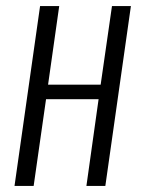

<svg xmlns="http://www.w3.org/2000/svg" viewBox="-20 -611 465 631"><path d="M27.7 0 111.7 -591H174.6L138 -332.8H310.8L348 -591H410.2L326.2 0H264L304 -284.9H131.3L90.6 0Z"/></svg>

Font: Alumni Sans SC Thin
Style: Italic
Weight: 100
Italic angle: -8°
Designer: Robert E. Leuschke
Foundry: Robert E. Leuschke
Version: Version 1.016